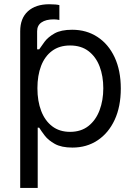

<svg xmlns="http://www.w3.org/2000/svg" viewBox="-20 -695 649 919"><path d="M157.7 -545.5H76.7Q76.7 -607.6 113.8 -641.2Q150.9 -674.7 215.9 -674.7Q232.6 -674.7 245.6 -673.5Q258.5 -672.2 264.2 -670.5V-599.4Q257.5 -600.9 250.4 -601.6Q243.3 -602.3 237.2 -602.3Q199.6 -602.3 178.6 -587.7Q157.7 -573.2 157.7 -545.5ZM76.7 204.5V-545.5H157.7V-458.8H167.6Q176.8 -473 193.4 -495.2Q209.9 -517.4 240.9 -535Q272 -552.6 325.3 -552.6Q394.2 -552.6 446.7 -518.1Q499.3 -483.7 528.8 -420.5Q558.2 -357.2 558.2 -271.3Q558.2 -184.7 528.8 -121.3Q499.3 -57.9 447.1 -23.3Q394.9 11.4 326.7 11.4Q274.1 11.4 242.5 -6.2Q210.9 -23.8 193.9 -46.3Q176.8 -68.9 167.6 -83.8H160.5V204.5ZM159.1 -272.7Q159.1 -210.9 177.2 -163.9Q195.3 -116.8 230.1 -90.4Q264.9 -63.9 315.3 -63.9Q367.9 -63.9 403.2 -91.8Q438.6 -119.7 456.5 -167.1Q474.4 -214.5 474.4 -272.7Q474.4 -330.3 456.9 -376.6Q439.3 -422.9 403.9 -450.1Q368.6 -477.3 315.3 -477.3Q264.2 -477.3 229.4 -451.5Q194.6 -425.8 176.8 -379.8Q159.1 -333.8 159.1 -272.7Z"/></svg>

Font: InterMG
Style: Regular
Weight: 400
Designer: Rasmus Andersson
Foundry: rsms
Version: Version 3.019;December 26, 2023;FontCreator 15.0.0.2955 64-b